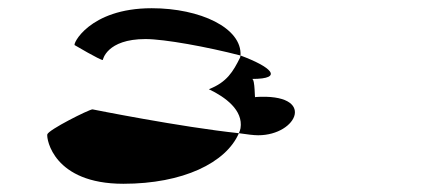

<svg xmlns="http://www.w3.org/2000/svg" viewBox="-20 -566 1074 467"><path d="M95 -239C93 -228 110 -119 280 -119C425 -119 530 -170 561 -242C419 -257 205 -300 205 -300C197 -300 97 -250 95 -239ZM162 -456C162 -456 223 -420 230 -420C230 -420 239 -471 334 -471C380 -471 484 -452 565 -431C569 -498 467 -546 349 -546C196 -546 155 -456 162 -456ZM488 -349C528 -330 572 -298 565 -254C564 -250 563 -246 561 -242C582 -239 597 -237 608 -237C704 -237 751 -340 601 -330C599 -320 601 -374 593 -374C673 -374 638 -404 565 -431L564 -426C547 -392 532 -366 488 -349Z"/></svg>

Font: Ampere
Style: SCUltExtIta
Weight: 400
Version: Version 1